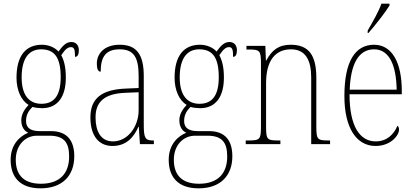

<svg xmlns="http://www.w3.org/2000/svg" viewBox="-20 -786 2257 1047"><path d="M201 241C320 241 385 172 385 66C385 -17 348 -71 258 -71H197C152 -71 122 -85 122 -126C122 -163 139 -185 157 -203C167 -199 194 -196 209 -196C295 -196 339 -259 339 -363C339 -423 328 -459 314 -485C335 -516 349 -529 367 -529C386 -529 389 -513 389 -476C403 -476 410 -489 410 -512C410 -536 397 -557 369 -557C337 -557 317 -529 299 -505C281 -525 248 -542 209 -542C121 -542 70 -483 70 -362C70 -295 95 -238 136 -214C119 -196 96 -167 96 -131C96 -92 114 -71 134 -62C92 -46 38 -1 38 85C38 180 89 241 201 241ZM206 -220C137 -220 98 -269 98 -364C98 -472 141 -517 204 -517C274 -517 311 -477 311 -365C311 -265 275 -220 206 -220ZM203 216C98 216 66 156 66 85C66 7 116 -46 182 -46H249C329 -46 357 -9 357 67C357 156 310 216 203 216Z M593 10C672 10 711 -41 735 -95H737L743 0H819V-20H815C773 -20 764 -31 764 -105V-372C764 -491 723 -542 633 -542C547 -542 508 -492 508 -439C508 -410 515 -395 529 -395C529 -479 559 -517 633 -517C711 -517 736 -471 736 -371V-306L667 -303C535 -298 473 -250 473 -146C473 -40 523 10 593 10ZM596 -15C529 -15 501 -71 501 -146C501 -227 545 -276 666 -280L736 -283V-185C736 -96 677 -15 596 -15Z M1063 241C1182 241 1247 172 1247 66C1247 -17 1210 -71 1120 -71H1059C1014 -71 984 -85 984 -126C984 -163 1001 -185 1019 -203C1029 -199 1056 -196 1071 -196C1157 -196 1201 -259 1201 -363C1201 -423 1190 -459 1176 -485C1197 -516 1211 -529 1229 -529C1248 -529 1251 -513 1251 -476C1265 -476 1272 -489 1272 -512C1272 -536 1259 -557 1231 -557C1199 -557 1179 -529 1161 -505C1143 -525 1110 -542 1071 -542C983 -542 932 -483 932 -362C932 -295 957 -238 998 -214C981 -196 958 -167 958 -131C958 -92 976 -71 996 -62C954 -46 900 -1 900 85C900 180 951 241 1063 241ZM1068 -220C999 -220 960 -269 960 -364C960 -472 1003 -517 1066 -517C1136 -517 1173 -477 1173 -365C1173 -265 1137 -220 1068 -220ZM1065 216C960 216 928 156 928 85C928 7 978 -46 1044 -46H1111C1191 -46 1219 -9 1219 67C1219 156 1172 216 1065 216Z M1320 0H1509V-20H1500C1436 -20 1431 -25 1431 -95V-333C1431 -454 1480 -517 1567 -517C1647 -517 1677 -456 1677 -364V0H1780V-20H1773C1711 -20 1705 -25 1705 -95V-361C1705 -485 1664 -542 1565 -542C1499 -542 1462 -512 1432 -456H1430L1427 -536H1324V-516H1336C1396 -516 1403 -511 1403 -441V-95C1403 -25 1397 -20 1333 -20H1320Z M1985 -619V-606H1989C2028 -650 2083 -721 2104 -756V-766H2060C2044 -721 2015 -672 1985 -619ZM2028 10C2111 10 2156 -48 2156 -79C2156 -91 2152 -97 2147 -100C2129 -56 2092 -15 2029 -15C1941 -15 1886 -99 1886 -272H2171V-291C2171 -446 2117 -542 2020 -542C1916 -542 1858 -450 1858 -262C1858 -88 1924 10 2028 10ZM2143 -297H1887C1892 -431 1932 -517 2020 -517C2104 -517 2141 -428 2143 -297Z"/></svg>

Font: Noto Serif Hebrew Condensed Thin
Style: Regular
Weight: 100
Width: 3
Designer: Monotype Design Team
Foundry: Monotype Imaging Inc.
Version: Version 2.004